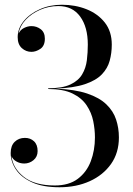

<svg xmlns="http://www.w3.org/2000/svg" viewBox="-20 -779 560 809"><path d="M481 -200Q481 -135 447.8 -88Q414.5 -41 358 -15.5Q301.5 10 231 10Q160 10 114.5 -11Q69 -32 47 -65Q25 -98 25 -134Q25 -165 42 -181.5Q59 -198 85 -198Q108 -198 123.2 -183.8Q138.5 -169.5 138.5 -142.5Q138.5 -118.5 121.2 -104.2Q104 -90 82 -90Q64 -90 48.8 -98.8Q33.5 -107.5 28.5 -121.5Q33.5 -71.5 79.5 -34.5Q125.5 2.5 211 2.5Q270.5 2.5 307.8 -25.5Q345 -53.5 362.5 -99.5Q380 -145.5 380 -200Q380 -233.5 372.8 -269Q365.5 -304.5 345 -335.2Q324.5 -366 285.5 -385Q246.5 -404 183 -404V-407Q242.5 -407 276.5 -423Q310.5 -439 326.2 -465.8Q342 -492.5 346 -525.2Q350 -558 350 -591Q350 -665 317.8 -709.2Q285.5 -753.5 226 -753.5Q185.5 -753.5 149.2 -737.8Q113 -722 88.2 -695.8Q63.5 -669.5 58.5 -637.5Q65 -653 81 -661Q97 -669 112.5 -669Q134.5 -669 151.8 -655.8Q169 -642.5 169 -616Q169 -586 150.2 -573.2Q131.5 -560.5 112.5 -560.5Q89.5 -560.5 72 -576.2Q54.5 -592 54.5 -622.5Q54.5 -659 79.8 -690Q105 -721 147.5 -740Q190 -759 241 -759Q297 -759 344.8 -740Q392.5 -721 421.8 -683.8Q451 -646.5 451 -591Q451 -555.5 442.2 -523.2Q433.5 -491 409 -465.5Q384.5 -440 337.5 -424.2Q290.5 -408.5 214.5 -405.5Q295 -402.5 347 -385Q399 -367.5 428.2 -339.2Q457.5 -311 469.2 -275.2Q481 -239.5 481 -200Z"/></svg>

Font: Bodoni* 72pt
Style: Regular
Weight: 400
Version: Version 2.3